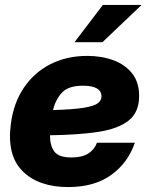

<svg xmlns="http://www.w3.org/2000/svg" viewBox="-20 -757 612 789"><path d="M260.3 11.7Q139.2 11.7 73.5 -53Q7.8 -117.7 24.4 -246.1Q35.2 -333 77.9 -396.2Q120.6 -459.5 187.5 -493.4Q254.4 -527.3 338.4 -527.3Q397.9 -527.3 446.5 -509.3Q495.1 -491.2 523.4 -454.8Q551.8 -418.5 551.8 -362.3Q551.8 -295.4 508.1 -261.2Q464.4 -227.1 382.3 -214.8Q300.3 -202.6 185.5 -201.2Q185.1 -159.7 202.9 -134.8Q220.7 -109.9 273.9 -109.9Q317.9 -109.9 343.3 -126.5Q368.7 -143.1 378.4 -170.4H534.2Q506.3 -88.4 437.3 -38.3Q368.2 11.7 260.3 11.7ZM197.8 -304.7Q280.3 -307.1 323.2 -314Q366.2 -320.8 381.6 -332.5Q397 -344.2 397 -360.4Q397 -404.8 320.8 -404.8Q260.3 -404.8 233.9 -375.5Q207.5 -346.2 197.8 -304.7ZM286.1 -583.5 402.8 -736.8H562L400.9 -583.5Z"/></svg>

Font: Inter Display ExtraBold
Style: Italic
Weight: 800
Italic angle: -9.39999°
Designer: Rasmus Andersson
Foundry: rsms
Version: Version 4.000;git-a52131595